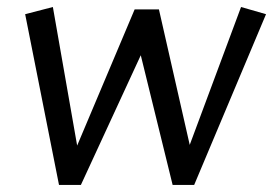

<svg xmlns="http://www.w3.org/2000/svg" viewBox="-20 -519 779 548"><path d="M534.2 8.8H472.7L381.8 -361.3L210.9 8.8H148.4L51.8 -478.5L130.9 -499L200.2 -103.5L364.3 -492.2H433.6L521.5 -105.5L668 -499L739.3 -478.5Z"/></svg>

Font: Puritan
Style: Italic
Weight: 400
Version: 2.0a